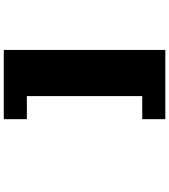

<svg xmlns="http://www.w3.org/2000/svg" viewBox="42 -958 915 1040"><g transform="rotate(-90 500.0 -437.5)"><path d="M375 -875H750V0H375V-125H500V-750H375Z"/></g></svg>

Font: Dogica
Style: Bold
Weight: 700
Monospace: yes
Designer: Roberto Mocci
Version: Version 001.000